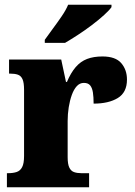

<svg xmlns="http://www.w3.org/2000/svg" viewBox="-20 -786 567 806"><path d="M9 0V-59H14Q35 -59 50 -64Q65 -69 73 -84.5Q81 -100 81 -131V-409Q81 -439 74.5 -453.5Q68 -468 55 -472.5Q42 -477 22 -477H18V-536H237L257 -442H261Q277 -480 297.5 -504Q318 -528 345.5 -538.5Q373 -549 410 -549Q465 -549 489 -521Q513 -493 513 -452Q513 -398 474.5 -374.5Q436 -351 373 -351Q373 -379 370 -398Q367 -417 358.5 -427.5Q350 -438 332 -438Q315 -438 302.5 -424.5Q290 -411 281.5 -387.5Q273 -364 268.5 -335.5Q264 -307 264 -278V-126Q264 -97 271 -82.5Q278 -68 291 -63.5Q304 -59 321 -59H354V0ZM168 -619Q182 -639 201 -664.5Q220 -690 238.5 -717Q257 -744 266 -766H448V-756Q439 -743 417 -723Q395 -703 366 -681Q337 -659 307 -639.5Q277 -620 253 -606H168Z"/></svg>

Font: Noto Serif Khmer SemiCondensed Black
Style: Regular
Weight: 900
Width: 4
Designer: Danh Hong and the Monotype Design Team
Foundry: Monotype Imaging Inc.
Version: Version 2.004